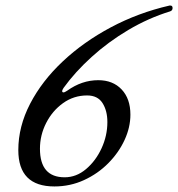

<svg xmlns="http://www.w3.org/2000/svg" viewBox="-20 -657 642 692"><path d="M176 15Q46 15 46 -116Q46 -201 88.5 -283Q131 -365 206 -435.5Q281 -506 379.5 -558.5Q478 -611 591 -637H594Q602 -637 602 -628Q602 -619 593 -616Q515 -592 442.5 -549Q370 -506 310 -451.5Q250 -397 209 -340Q204 -332 204 -329Q204 -324 209 -324Q213 -324 222 -330Q275 -368 334 -368Q387 -368 418.5 -334.5Q450 -301 450 -244Q450 -198 429 -152.5Q408 -107 370.5 -69Q333 -31 283 -8Q233 15 176 15ZM213 -18Q255 -18 290 -47.5Q325 -77 346 -122.5Q367 -168 367 -217Q367 -258 349.5 -285.5Q332 -313 294 -313Q246 -313 207.5 -285.5Q169 -258 146.5 -214Q124 -170 124 -121Q124 -18 213 -18Z"/></svg>

Font: Junicode
Style: Italic
Weight: 400
Italic angle: -11°
Designer: Peter S. Baker
Version: Version 2.100; ttfautohint (v1.8.4)